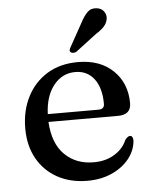

<svg xmlns="http://www.w3.org/2000/svg" viewBox="-52 -739 627 794"><g transform="rotate(-5 262.0 -342.0)"><path d="M482.5 -293Q482.5 -245 428.5 -245H139.5Q144.5 -155 191.5 -108.8Q238.5 -62.5 312 -62.5Q361.5 -62.5 398 -84.8Q434.5 -107 449.5 -143Q461 -158 470 -158Q477 -158 480 -152Q483 -146 483 -138Q480 -97 453 -63Q426 -29 381.2 -8.8Q336.5 11.5 279.5 11.5Q209 11.5 155.2 -18Q101.5 -47.5 71.5 -101Q41.5 -154.5 41.5 -226.5Q41.5 -299.5 70.8 -357Q100 -414.5 153.8 -447.8Q207.5 -481 282 -481Q374 -481 428.2 -428.5Q482.5 -376 482.5 -293ZM268 -441Q213.5 -441 178 -396.8Q142.5 -352.5 139.5 -277.5H349.5Q374.5 -277.5 374.5 -299.5Q374.5 -366 345.8 -403.5Q317 -441 268 -441ZM310.5 -640.5Q324.5 -668 340 -683.5Q355.5 -699 378.5 -696Q398.5 -694 408.8 -679.8Q419 -665.5 416.5 -649Q414 -631.5 401.5 -617.8Q389 -604 367 -590.5L279 -523.5Q273.5 -521 267 -520.8Q260.5 -520.5 256.5 -524Q251.5 -528.5 252.8 -534Q254 -539.5 257.5 -545Z"/></g></svg>

Font: Fraunces 9pt
Style: Regular
Weight: 400
Version: Version 1.000;[b76b70a41]